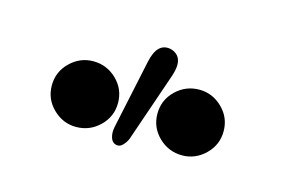

<svg xmlns="http://www.w3.org/2000/svg" viewBox="-42 -819 498 339"><g transform="rotate(15 207.0 -649.5)"><path d="M110 -567Q86 -567 68 -584.5Q50 -602 50 -627Q50 -652 68 -669.5Q86 -687 110 -687Q135 -687 153 -669.5Q171 -652 171 -627Q171 -602 153 -584.5Q135 -567 110 -567ZM304 -567Q279 -567 261 -584.5Q243 -602 243 -627Q243 -652 261 -669.5Q279 -687 304 -687Q328 -687 346 -669.5Q364 -652 364 -627Q364 -602 346 -584.5Q328 -567 304 -567ZM207 -571Q204 -564 198.5 -558.5Q193 -553 186 -555Q179 -557 176.5 -565.5Q174 -574 176 -584L203 -711Q211 -749 237 -743Q263 -735 251 -699Z"/></g></svg>

Font: Zen Maru Gothic
Style: Bold
Weight: 700
Designer: Yoshimichi Ohira
Foundry: Positype
Version: Version 1.001